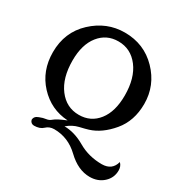

<svg xmlns="http://www.w3.org/2000/svg" viewBox="-217 -872 1265 1320"><g transform="rotate(30 415.5 -212.5)"><path d="M400.9 -54.2Q495.6 -54.2 552.5 -127Q609.4 -199.7 609.4 -327.1Q609.4 -465.3 547.4 -546.9Q485.4 -628.4 386.7 -628.4Q293 -628.4 235.4 -556.2Q177.7 -483.9 177.7 -357.4Q177.7 -218.3 240 -136.2Q302.2 -54.2 400.9 -54.2ZM678.7 277.8Q586.4 277.8 501.7 196.5Q417 115.2 305.2 115.2Q267.6 115.7 242.9 139.6Q218.3 163.6 171.9 164.1Q145.5 163.1 138.2 137.7Q138.2 108.4 172.4 96.7Q200.2 85.4 222.4 83Q244.6 80.6 262.7 64.5Q283.7 45.9 354.5 17.1Q218.3 8.8 125.2 -91.6Q32.2 -191.9 32.2 -339.4Q32.2 -498.5 141.8 -600.8Q251.5 -703.1 394.5 -703.1Q547.9 -703.1 651.1 -596.7Q754.4 -490.2 754.4 -344.2Q754.4 -209 678.5 -118.7Q602.5 -28.3 513.7 -1Q492.2 5.9 445.1 16.8Q397.9 27.8 356.4 63Q436 63 520 111.8Q604 160.6 708.5 160.6Q789.6 159.7 808.6 85.4Q830.6 106 830.6 140.1Q830.6 198.7 787.1 238.3Q743.7 277.8 678.7 277.8Z"/></g></svg>

Font: Kelvinch
Style: Bold
Weight: 700
Designer: Paul James Miller
Foundry: High-Logic / Made with FontCreator
Version: Version 3.501;March 28, 2021;FontCreator 13.0.0.2683 64-bit